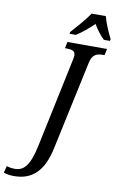

<svg xmlns="http://www.w3.org/2000/svg" viewBox="-262 -993 795 1296"><g transform="rotate(10 136.0 -345.5)"><path d="M136 -784 133 -771H176C216 -795 257 -831 295 -867C314 -834 343 -794 369 -771H410L413 -784C393 -822 365 -886 354 -931H257C227 -886 170 -822 136 -784ZM-69 240C53 240 131 170 165 7L295 -600C307 -661 341 -670 380 -670H391L401 -714H129L120 -670H131C166 -670 191 -664 191 -633C191 -626 189 -612 187 -604L58 8C28 152 -13 191 -72 191C-90 191 -113 188 -128 182L-141 229C-120 236 -100 240 -69 240Z"/></g></svg>

Font: Noto Serif Condensed Medium
Style: Italic
Weight: 500
Width: 3
Italic angle: -12°
Designer: Monotype Design Team
Foundry: Monotype Imaging Inc.
Version: Version 2.013